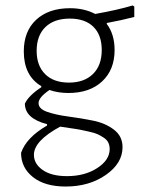

<svg xmlns="http://www.w3.org/2000/svg" viewBox="-20 -490 520 702"><path d="M236 -460Q288 -460 328 -439Q408 -453 465 -470L471 -466V-428Q425 -416 371 -406L370 -403Q399 -365 399 -307Q399 -235 353.5 -192.5Q308 -150 230 -150Q192 -150 161 -161Q121 -134 121 -113Q121 -92 152.5 -81Q184 -70 229.5 -64Q275 -58 320 -49Q365 -40 396.5 -16Q428 8 428 48Q428 107 367 149.5Q306 192 220 192Q144 192 100.5 157.5Q57 123 57 69Q76 13 152 -31V-36Q71 -57 71 -111Q84 -140 131 -171V-175Q67 -213 67 -302Q67 -376 112.5 -418Q158 -460 236 -460ZM235 -422Q178 -422 146 -391Q114 -360 114 -304Q114 -250 145 -219Q176 -188 232 -188Q288 -188 320 -219.5Q352 -251 352 -307Q352 -362 321.5 -392Q291 -422 235 -422ZM104 76Q104 109 136 131.5Q168 154 225 154Q290 154 335.5 124.5Q381 95 381 55Q381 42 376 31.5Q371 21 359.5 13.5Q348 6 337.5 1Q327 -4 306.5 -8.5Q286 -13 274 -15.5Q262 -18 236.5 -21.5Q211 -25 200 -27Q104 25 104 76Z"/></svg>

Font: Alegreya Sans SC Light
Style: Regular
Weight: 300
Designer: Juan Pablo del Peral
Foundry: Huerta Tipografica
Version: Version 2.007